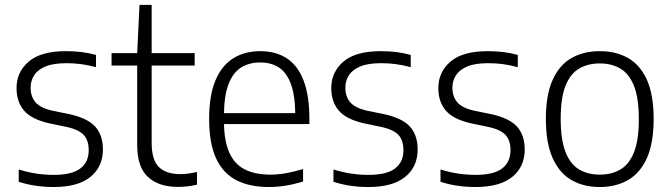

<svg xmlns="http://www.w3.org/2000/svg" viewBox="-20 -760 2760 790"><path d="M201 9.5Q162 9.5 126.5 4.2Q91 -1 57 -12V-62.5Q97 -50.5 131.5 -45.5Q166 -40.5 201.5 -40.5Q276.5 -40.5 310.8 -67Q345 -93.5 345 -141.5Q345 -183.5 323.8 -205.5Q302.5 -227.5 252.5 -238L183 -252.5Q109.5 -269 78.8 -305.2Q48 -341.5 48 -397.5Q48 -463.5 98 -506.5Q148 -549.5 252 -549.5Q285.5 -549.5 315.8 -545.8Q346 -542 375 -534V-483.5Q342 -492.5 313.2 -496.2Q284.5 -500 252.5 -500Q199 -500 167 -486.5Q135 -473 120.5 -450.2Q106 -427.5 106 -399.5Q106 -363 125.8 -339.5Q145.5 -316 195.5 -304.5L264.5 -290.5Q340.5 -274 372 -238.8Q403.5 -203.5 403.5 -145Q403.5 -74 352.2 -32.2Q301 9.5 201 9.5Z M712 9Q633 9 588.8 -31.8Q544.5 -72.5 544.5 -163V-541.5L554 -740H604V-173Q604 -101.5 634 -72.5Q664 -43.5 722.5 -43.5Q738 -43.5 754.5 -45.8Q771 -48 790.5 -52.5V0Q770.5 4.5 751.2 6.8Q732 9 712 9ZM439 -490.5V-541.5H781V-490.5Z M1086.5 9.5Q1006.5 9.5 951.8 -19Q897 -47.5 868.8 -109.2Q840.5 -171 840.5 -271Q840.5 -367.5 866.5 -429.2Q892.5 -491 939.8 -520.2Q987 -549.5 1051 -549.5Q1114.5 -549.5 1159.8 -520.2Q1205 -491 1229 -429Q1253 -367 1253 -270V-249.5H872V-294.5H1210.5L1195 -282Q1195 -363.5 1177.8 -412Q1160.5 -460.5 1128.2 -481.8Q1096 -503 1050.5 -503Q1005 -503 971.5 -481.8Q938 -460.5 919.8 -412.2Q901.5 -364 901.5 -282V-263Q901.5 -182 923 -133.2Q944.5 -84.5 987 -63Q1029.5 -41.5 1092.5 -41.5Q1123 -41.5 1156 -47.2Q1189 -53 1227 -64.5V-13Q1189 -1.5 1154.8 4Q1120.5 9.5 1086.5 9.5Z M1496 9.5Q1457 9.5 1421.5 4.2Q1386 -1 1352 -12V-62.5Q1392 -50.5 1426.5 -45.5Q1461 -40.5 1496.5 -40.5Q1571.5 -40.5 1605.8 -67Q1640 -93.5 1640 -141.5Q1640 -183.5 1618.8 -205.5Q1597.5 -227.5 1547.5 -238L1478 -252.5Q1404.5 -269 1373.8 -305.2Q1343 -341.5 1343 -397.5Q1343 -463.5 1393 -506.5Q1443 -549.5 1547 -549.5Q1580.5 -549.5 1610.8 -545.8Q1641 -542 1670 -534V-483.5Q1637 -492.5 1608.2 -496.2Q1579.5 -500 1547.5 -500Q1494 -500 1462 -486.5Q1430 -473 1415.5 -450.2Q1401 -427.5 1401 -399.5Q1401 -363 1420.8 -339.5Q1440.5 -316 1490.5 -304.5L1559.5 -290.5Q1635.5 -274 1667 -238.8Q1698.5 -203.5 1698.5 -145Q1698.5 -74 1647.2 -32.2Q1596 9.5 1496 9.5Z M1936.5 9.5Q1897.5 9.5 1862 4.2Q1826.5 -1 1792.5 -12V-62.5Q1832.5 -50.5 1867 -45.5Q1901.5 -40.5 1937 -40.5Q2012 -40.5 2046.2 -67Q2080.5 -93.5 2080.5 -141.5Q2080.5 -183.5 2059.2 -205.5Q2038 -227.5 1988 -238L1918.5 -252.5Q1845 -269 1814.2 -305.2Q1783.5 -341.5 1783.5 -397.5Q1783.5 -463.5 1833.5 -506.5Q1883.5 -549.5 1987.5 -549.5Q2021 -549.5 2051.2 -545.8Q2081.5 -542 2110.5 -534V-483.5Q2077.5 -492.5 2048.8 -496.2Q2020 -500 1988 -500Q1934.5 -500 1902.5 -486.5Q1870.5 -473 1856 -450.2Q1841.5 -427.5 1841.5 -399.5Q1841.5 -363 1861.2 -339.5Q1881 -316 1931 -304.5L2000 -290.5Q2076 -274 2107.5 -238.8Q2139 -203.5 2139 -145Q2139 -74 2087.8 -32.2Q2036.5 9.5 1936.5 9.5Z M2448 9.5Q2381 9.5 2331.2 -19.2Q2281.5 -48 2253.8 -109.8Q2226 -171.5 2226 -270.5Q2226 -369 2253.5 -430.5Q2281 -492 2330.8 -520.8Q2380.5 -549.5 2448 -549.5Q2515 -549.5 2564.8 -521Q2614.5 -492.5 2642 -431Q2669.5 -369.5 2669.5 -270.5Q2669.5 -172 2642 -110.2Q2614.5 -48.5 2564.5 -19.5Q2514.5 9.5 2448 9.5ZM2448 -41.5Q2497 -41.5 2533 -62.8Q2569 -84 2588.8 -134Q2608.5 -184 2608.5 -269Q2608.5 -356 2588.8 -406Q2569 -456 2533 -477.5Q2497 -499 2448 -499Q2399 -499 2362.8 -477.8Q2326.5 -456.5 2306.8 -406.8Q2287 -357 2287 -272Q2287 -185 2306.8 -134.8Q2326.5 -84.5 2362.5 -63Q2398.5 -41.5 2448 -41.5Z"/></svg>

Font: Encode Sans Condensed Thin Light
Style: Regular
Weight: 300
Version: Version 3.002